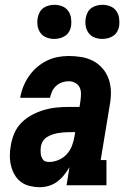

<svg xmlns="http://www.w3.org/2000/svg" viewBox="-20 -771 540 799"><path d="M146 8Q125 8 104 3Q83 -2 67 -14Q51 -26 41 -43.5Q31 -61 26 -81Q21 -101 21 -122.5Q21 -144 25 -166Q29 -191 39.5 -216Q50 -241 69.5 -260.5Q89 -280 113.5 -293Q138 -306 163.5 -313.5Q189 -321 215 -323.5Q241 -326 266 -326H311L315 -353Q317 -367 317 -381.5Q317 -396 311 -408Q305 -420 292.5 -426.5Q280 -433 266 -433Q253 -433 239 -428.5Q225 -424 214 -414Q203 -404 197 -391Q191 -378 188 -364H64Q68 -388 77 -410.5Q86 -433 100 -453.5Q114 -474 133 -490.5Q152 -507 174 -518Q196 -529 219.5 -533.5Q243 -538 266 -538Q293 -538 319.5 -533.5Q346 -529 368.5 -517Q391 -505 407.5 -485.5Q424 -466 432.5 -441.5Q441 -417 441.5 -390Q442 -363 437 -335L399 -105H423V0H257L269 -75Q259 -58 246.5 -42.5Q234 -27 218 -15Q202 -3 183 2.5Q164 8 146 8Q146 8 146 8Q146 8 146 8ZM185 -97Q204 -97 224 -105.5Q244 -114 258 -129.5Q272 -145 279.5 -164.5Q287 -184 290 -204L293 -221H266Q255 -221 243.5 -220Q232 -219 220.5 -217Q209 -215 197.5 -211Q186 -207 175.5 -200.5Q165 -194 158.5 -183.5Q152 -173 150 -161Q149 -154 149 -146.5Q149 -139 149.5 -132Q150 -125 152.5 -118.5Q155 -112 159 -106.5Q163 -101 170 -99Q177 -97 185 -97ZM406 -609Q389 -609 373.5 -615Q358 -621 348.5 -634Q339 -647 336.5 -663.5Q334 -680 337 -697Q339 -709 345 -720Q351 -731 361 -738Q371 -745 383 -748Q395 -751 406 -751Q423 -751 438.5 -745Q454 -739 463.5 -726Q473 -713 475.5 -696.5Q478 -680 476 -663Q474 -651 468 -640Q462 -629 451.5 -622Q441 -615 429.5 -612Q418 -609 406 -609ZM206 -609Q189 -609 173.5 -615Q158 -621 148.5 -634Q139 -647 136.5 -663.5Q134 -680 137 -697Q139 -709 145 -720Q151 -731 161 -738Q171 -745 183 -748Q195 -751 206 -751Q223 -751 238.5 -745Q254 -739 263.5 -726Q273 -713 275.5 -696.5Q278 -680 276 -663Q274 -651 268 -640Q262 -629 251.5 -622Q241 -615 229.5 -612Q218 -609 206 -609Z"/></svg>

Font: Iosevka Slab Extrabold Oblique
Style: Regular
Weight: 800
Italic angle: -9°
Monospace: yes
Designer: Belleve Invis
Foundry: Belleve Invis
Version: Version 11.1.1; ttfautohint (v1.8.3)